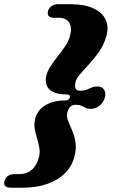

<svg xmlns="http://www.w3.org/2000/svg" viewBox="-86 -772 558 918"><path d="M248 -306Q251.5 -320.5 232.5 -320.5Q195 -320.5 171.8 -330.5Q148.5 -340.5 139 -359.5Q129.5 -378.5 134.5 -405.5Q139.5 -430 155 -454Q170.5 -478 189.5 -502Q208.5 -526 224.8 -550Q241 -574 248 -598Q256 -625.5 252 -645.5Q248 -665.5 233.2 -676.2Q218.5 -687 195 -687H174Q153.5 -687 146.5 -695.8Q139.5 -704.5 144 -720.5Q148 -734 160.5 -743Q173 -752 193.5 -752H248.5Q318 -752 361 -732Q404 -712 419.5 -677.2Q435 -642.5 422 -597.5Q410 -556 387 -523.5Q364 -491 339.5 -464.8Q315 -438.5 296.2 -416.8Q277.5 -395 274 -375Q271 -357.5 276.2 -347.8Q281.5 -338 297.5 -338Q315 -338 327.8 -343Q340.5 -348 352.2 -353.2Q364 -358.5 379 -358.5Q402.5 -358.5 412 -342.5Q421.5 -326.5 415 -305Q409.5 -283.5 390.8 -267.5Q372 -251.5 348 -251.5Q333 -251.5 323.8 -256.2Q314.5 -261 304.2 -266Q294 -271 276 -271Q260 -271 250.8 -262.2Q241.5 -253.5 236.5 -237Q231 -216 239.2 -194.8Q247.5 -173.5 258.8 -148.2Q270 -123 275 -91.8Q280 -60.5 269 -20Q257.5 23 225.2 55.8Q193 88.5 141.2 107Q89.5 125.5 21 125.5H-34Q-55 125.5 -62 116.2Q-69 107 -64.5 93.5Q-59.5 77 -47.5 68.8Q-35.5 60.5 -15 60.5H6Q41.5 60.5 65.8 39.8Q90 19 100 -19.5Q106 -42.5 102 -65.5Q98 -88.5 90.8 -111.8Q83.5 -135 79.8 -158.2Q76 -181.5 82.5 -205.5Q93.5 -246 131 -268.8Q168.5 -291.5 224.5 -291.5Q235 -291.5 240.8 -295.8Q246.5 -300 248 -306Z"/></svg>

Font: Fraunces Wonky
Style: Italic
Weight: 900
Italic angle: -16°
Version: Version 1.000;[b76b70a41]